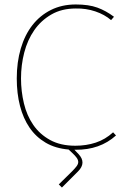

<svg xmlns="http://www.w3.org/2000/svg" viewBox="-20 -660 569 859"><path d="M499 -54Q427 11 318 10H313L331 29Q368 68 329 107L257 179L243 165L302 107Q315 94 322.5 84Q330 74 330 65Q330 56 323.5 46.5Q317 37 303 24L287 9Q228 4 184.5 -21.5Q141 -47 112.5 -88.5Q84 -130 69.5 -186Q55 -242 55 -309Q55 -382 73 -443Q91 -504 125 -547.5Q159 -591 208 -615.5Q257 -640 319 -640Q377 -640 415.5 -626Q454 -612 490 -585L477 -570Q448 -595 406.5 -609Q365 -623 319 -622Q256 -622 209.5 -595Q163 -568 133 -524.5Q103 -481 88.5 -425Q74 -369 74 -309Q74 -252 87 -197.5Q100 -143 129 -101Q158 -59 204.5 -33.5Q251 -8 317 -8Q366 -8 408.5 -22Q451 -36 486 -68Z"/></svg>

Font: TypoPRO Sinkin Sans
Style: 100 Thin
Weight: 100
Designer: Keith Bates
Foundry: K-Type
Version: Sinkin Sans (version 1.0)  by Keith Bates   •   © 2014   www